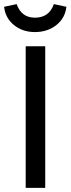

<svg xmlns="http://www.w3.org/2000/svg" viewBox="-25 -914 343 934"><path d="M145 -758Q85 -758 43 -792Q1 -826 -5 -881L56 -894Q79 -828 145 -828Q214 -828 237 -894L298 -881Q292 -826 249 -792Q206 -758 145 -758ZM195 -689V0H100V-689Z"/></svg>

Font: Fira Sans
Style: Regular
Weight: 400
Designer: Carrois Corporate & Edenspiekermann AG
Foundry: Carrois Corporate GbR & Edenspiekermann AG
Version: Version 4.106;PS 004.106;hotconv 1.0.70;makeotf.lib2.5.58329